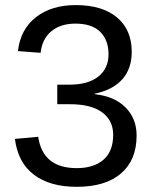

<svg xmlns="http://www.w3.org/2000/svg" viewBox="-20 -718 596 748"><path d="M512.2 -189.9C512.2 -233.9 497.9 -270.3 469.2 -299.3C440.6 -328.3 400.6 -345.5 349.1 -351.1V-353C396 -362.8 431.7 -381.4 456.3 -408.9C480.9 -436.4 493.2 -472.2 493.2 -516.1C493.2 -573.4 474 -618.1 435.8 -650.1C397.5 -682.2 343.9 -698.2 274.9 -698.2C211.8 -698.2 160.1 -682.5 119.9 -650.9C79.7 -619.3 56.3 -575.4 49.8 -519L138.2 -512.2C142.1 -548.3 156 -576.3 179.9 -596.2C203.9 -616 235.2 -626 273.9 -626C316.6 -626 348.7 -615.3 370.4 -594C392 -572.7 402.8 -543.6 402.8 -506.8C402.8 -469.7 389.6 -440.7 363 -419.7C336.5 -398.7 299.2 -388.2 251 -388.2H203.1V-312H252.9C307.3 -312 348.9 -301.5 377.7 -280.5C406.5 -259.5 420.9 -230.3 420.9 -192.9C420.9 -149.9 408.3 -117.5 383.1 -95.7C357.8 -73.9 323.1 -63 278.8 -63C190.6 -63 140.6 -103.7 128.9 -185.1L38.1 -176.8C45.9 -115.2 70.6 -68.8 112.1 -37.4C153.6 -5.9 209.1 9.8 278.8 9.8C353.7 9.8 411.3 -7.6 451.7 -42.5C492 -77.3 512.2 -126.5 512.2 -189.9Z"/></svg>

Font: Arimo
Style: Regular
Weight: 400
Designer: Steve Matteson
Foundry: Monotype Imaging Inc.
Version: Version 1.32